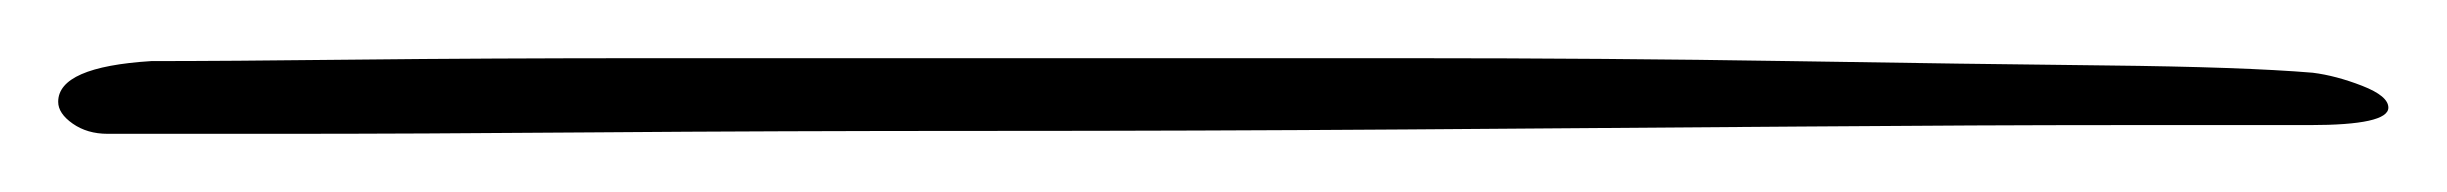

<svg xmlns="http://www.w3.org/2000/svg" viewBox="-26 75 841 66"><path d="M11 121Q4 121 -1 117.5Q-6 114 -6 110Q-6 98 26 96Q51 96 96 95.5Q141 95 198.5 95Q256 95 320 95Q388 95 457.5 95Q527 95 589 96Q651 97 698 97.5Q745 98 769 100Q777 101 786 104.5Q795 108 795 112Q795 118 768 118Q749 118 702.5 118Q656 118 592.5 118.5Q529 119 457 119.5Q385 120 313 120Q241 120 178.5 120.5Q116 121 72 121Q28 121 11 121Z"/></svg>

Font: WindSong Medium
Style: Regular
Weight: 500
Designer: Robert E. Leuschke
Foundry: Robert E. Leuschke
Version: Version 1.010; ttfautohint (v1.8.3)